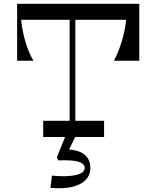

<svg xmlns="http://www.w3.org/2000/svg" viewBox="-20 -720 822 1009"><path d="M710 -699V-700H70V-401H156C128 -446 100 -527 91 -616H346V-85H207V0H322L279 106L286 123C375 119 425 130 425 162C425 199 356 213 253 203L245 267C368 279 455 243 455 162C455 86 386 68 343 66L375 0H527V-85H376V-616H643C634 -530 607 -456 579 -401H712V-699Z"/></svg>

Font: Space Cowgirl
Style: Regular
Weight: 400
Designer: Valery Marier
Foundry: Valery Marier
Version: Version 1.000;hotconv 1.0.109;makeotfexe 2.5.65596